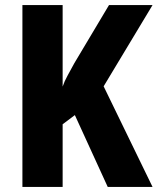

<svg xmlns="http://www.w3.org/2000/svg" viewBox="-20 -734 619 754"><path d="M579 0H403L274 -282L226 -246V0H68V-714H226V-394Q233 -415 245.5 -437.5Q258 -460 272 -486L408 -714H579L387 -395Z"/></svg>

Font: Noto Sans Arabic UI Cn XBd
Style: Regular
Weight: 800
Width: 3
Designer: Monotype Design Team, Nadine Chahine and Nizar Qandah
Foundry: Monotype Imaging Inc.
Version: Version 2.010; ttfautohint (v1.8.4.7-5d5b)